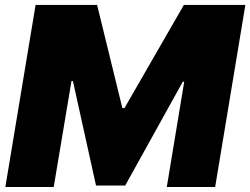

<svg xmlns="http://www.w3.org/2000/svg" viewBox="-20 -747 1000 767"><path d="M122.2 -727.3H367.9L468.8 -315.3H477.3L714.5 -727.3H960.2L839.5 0H646.3L715.9 -420.5H710.2L480.1 -5.7H363.6L271.3 -423.3H265.6L194.6 0H1.4Z"/></svg>

Font: Inter UI Black
Style: Italic
Weight: 900
Italic angle: -9.39999°
Designer: Rasmus Andersson
Foundry: rsms
Version: 3.2;8d6f07862